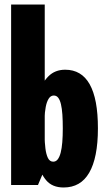

<svg xmlns="http://www.w3.org/2000/svg" viewBox="-20 -820 490 851"><path d="M29.3 0V-800H178.3V-71L148.3 0ZM269 -511Q305 -511 332.1 -494.9Q359.3 -478.9 377.5 -446.5Q395.7 -414.1 404.9 -365.3Q414 -316.5 414 -251Q414 -185.5 404.2 -136.4Q394.5 -87.3 375.4 -54.5Q356.4 -21.6 328 -5.3Q299.6 11 261.9 11Q211.6 11 184.5 -21.2Q157.4 -53.4 147 -104.1Q136.6 -154.9 136.6 -210.9L177.6 -217.1Q178.1 -188.9 181.2 -162.9Q184.3 -136.9 192.2 -120.2Q200.2 -103.4 215.9 -103.4Q227.9 -103.4 235.8 -113.6Q243.8 -123.9 248.9 -143.2Q253.9 -162.6 256.1 -189.9Q258.3 -217.1 258.3 -251Q258.3 -285.1 256.5 -312.1Q254.6 -339.1 250.2 -357.9Q245.7 -376.8 238.1 -386.7Q230.5 -396.6 218.4 -396.6Q204.5 -396.6 195.7 -382.5Q186.9 -368.5 182.6 -345.4Q178.2 -322.4 177.6 -294.9L136.6 -300.6Q136.6 -356.6 150.8 -404.4Q165.1 -452.3 194.4 -481.6Q223.7 -511 269 -511Z"/></svg>

Font: League Mono Thin Condensed
Style: Regular
Weight: 100
Width: 1
Designer: Tyler Finck
Foundry: The League of Moveable Type / Tyler Finck
Version: Version 2.300;RELEASE